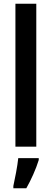

<svg xmlns="http://www.w3.org/2000/svg" viewBox="-20 -780 275 1021"><path d="M173 0V-760H62V0ZM186 71V61H77C73 103 59 173 51 209V221H120C145 177 171 120 186 71Z"/></svg>

Font: Noto Sans Gurmukhi UI ExtraCondensed SemiBold
Style: Regular
Weight: 600
Width: 2
Designer: Jelle Bosma - Monotype Design Team
Foundry: Monotype Imaging Inc.
Version: Version 2.004